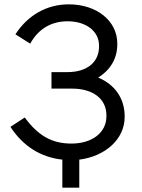

<svg xmlns="http://www.w3.org/2000/svg" viewBox="-20 -729 652 884"><path d="M267 135H345V6C464 -9 554 -88 554 -190V-193C554 -275 510 -339 432 -372C490 -408 520 -461 520 -525V-529C520 -633 425 -709 297 -709C195 -709 108 -659 51 -571L119 -528C156 -595 215 -631 291 -631C377 -631 436 -585 436 -519V-515C436 -442 380 -397 291 -397H217V-321H312C408 -321 470 -274 470 -198V-194C470 -118 404 -68 309 -68C219 -68 156 -104 94 -188L28 -145C86 -56 167 -5 267 6Z"/></svg>

Font: Fixel Display Regular
Style: Regular
Weight: 400
Designer: AlfaBravo + MacPaw
Foundry: Kyrylo Tkachov, Marchela Mozhyna, Serhii Makarenko, Maria Weinstein, Zakhar Kryvoshyya
Version: Version 1.211